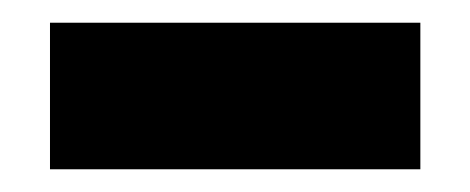

<svg xmlns="http://www.w3.org/2000/svg" viewBox="-20 -333 414 169"><path d="M24 -184V-313H350V-184Z"/></svg>

Font: Atkinson Hyperlegible Pro
Style: Bold
Weight: 700
Designer: Elliott Scott, Megan Eiswerth, Linus Boman, Theodore Petrosky, Jacob Perez
Foundry: Braille Institute
Version: Version 1.5.1